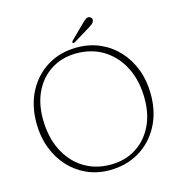

<svg xmlns="http://www.w3.org/2000/svg" viewBox="-125 -977 1040 1105"><g transform="rotate(-15 395.0 -424.0)"><path d="M392.5 -714.5Q467 -714.5 529.5 -686.8Q592 -659 637.8 -609Q683.5 -559 708.8 -491.5Q734 -424 734 -344Q734 -237 690.2 -155.8Q646.5 -74.5 569.5 -28.8Q492.5 17 392.5 17Q319.5 17 258 -10.8Q196.5 -38.5 151 -88.5Q105.5 -138.5 80.2 -206.2Q55 -274 55 -354Q55 -460.5 98.2 -541.8Q141.5 -623 217.5 -668.8Q293.5 -714.5 392.5 -714.5ZM693 -328.5Q693 -434.5 653.2 -514.2Q613.5 -594 543.2 -638.2Q473 -682.5 380.5 -682.5Q297 -682.5 233 -643.2Q169 -604 133 -533.5Q97 -463 97 -369.5Q97 -262 136.2 -181.8Q175.5 -101.5 245.2 -57Q315 -12.5 407 -12.5Q491 -12.5 555.5 -52Q620 -91.5 656.5 -162.5Q693 -233.5 693 -328.5ZM459 -837Q474.5 -852 485.2 -860Q496 -868 508 -864Q517 -860.5 520.5 -853Q524 -845.5 521 -837.5Q518 -828 508.5 -820.8Q499 -813.5 487 -806L387 -745.5Q380.5 -741.5 376.5 -746.5Q373.5 -749 375.2 -752.2Q377 -755.5 379.5 -758.5Z"/></g></svg>

Font: Fraunces 9pt S050 Thin
Style: Regular
Weight: 100
Version: Version 1.000; ttfautohint (v1.8.3)